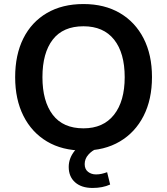

<svg xmlns="http://www.w3.org/2000/svg" viewBox="-20 -735 827 950"><path d="M55 -353Q55 -464 95.5 -545Q136 -626 212 -670.5Q288 -715 393 -715Q497 -715 573 -670.5Q649 -626 690.5 -545Q732 -464 732 -354Q732 -243 690.5 -161.5Q649 -80 573 -35Q497 10 393 10Q288 10 212.5 -35Q137 -80 96 -161.5Q55 -243 55 -353ZM190 -353Q190 -234 241 -167Q292 -100 393 -100Q491 -100 544 -167Q597 -234 597 -353Q597 -473 544.5 -539Q492 -605 393 -605Q292 -605 241 -539Q190 -473 190 -353ZM438 195Q383 195 351.5 167Q320 139 320 91Q320 49 348 13Q376 -23 422 -42L460 0Q435 10 417 30.5Q399 51 399 77Q399 102 415.5 115Q432 128 455 128Q470 128 483 125Q496 122 510 117L525 178Q488 195 438 195Z"/></svg>

Font: MulishBold
Style: Bold
Weight: 700
Designer: Vernon Adams
Foundry: Vernon Adams
Version: Version 3.602; ttfautohint (v1.8.3)